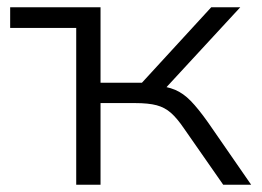

<svg xmlns="http://www.w3.org/2000/svg" viewBox="-20 -509 721 529"><path d="M190 0V-432H8V-489H257V-281H371L562 -489H642L425 -254L406 -274Q440 -271 462.5 -261.5Q485 -252 505.5 -231Q526 -210 553 -172L672 0H595L487 -155Q468 -183 451 -198Q434 -213 411.5 -219Q389 -225 352 -225H257V0Z"/></svg>

Font: Nunito Sans 10pt SemiExpanded Light
Style: Regular
Weight: 300
Width: 6
Designer: Vernon Adams
Foundry: Vernon Adams
Version: Version 3.101;gftools[0.9.27]